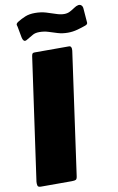

<svg xmlns="http://www.w3.org/2000/svg" viewBox="-103 -1014 657 1069"><g transform="rotate(-10 225.5 -479.5)"><path d="M328 -742Q345 -742 342 -715L245 -23Q243 -7 236.5 -3.5Q230 0 213 0H39Q23 0 20.5 -9Q18 -18 19 -31L117 -725Q119 -736 122.5 -739Q126 -742 134 -742ZM437 -840Q418 -833 391 -825.5Q364 -818 336 -818Q305 -818 279 -826Q253 -834 229.5 -841.5Q206 -849 179 -849Q155 -849 140.5 -840Q126 -831 101 -817Q91 -812 85 -818.5Q79 -825 77 -837L67 -891Q66 -899 63 -908Q60 -917 74 -926Q95 -939 118 -948.5Q141 -958 173 -958Q207 -958 235.5 -949.5Q264 -941 288.5 -932.5Q313 -924 334 -924Q352 -924 366.5 -931.5Q381 -939 394 -948Q407 -957 418 -959Q429 -961 436 -954.5Q443 -948 444 -937L449 -873Q450 -864 450.5 -854.5Q451 -845 437 -840Z"/></g></svg>

Font: Libre Franklin Thin Black
Style: Italic
Weight: 900
Italic angle: -8°
Version: Version 2.000